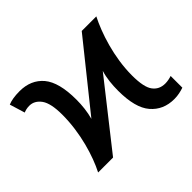

<svg xmlns="http://www.w3.org/2000/svg" viewBox="-126 -732 927 927"><g transform="rotate(-45 337.5 -268.0)"><path d="M186 0 446.8 -331.1C435.1 -293.9 431.2 -251.5 431.2 -210.9C431.2 -133.3 445.8 -77.1 475.6 -42.5C505.4 -7.8 544.9 9.8 595.2 9.8C620.1 9.8 642.1 4.4 661.1 -2V-82C649.9 -78.1 632.8 -74.2 617.2 -74.2C590.3 -74.2 569.3 -84 554.2 -104C538.6 -124 530.8 -161.1 530.8 -215.8C530.8 -340.8 573.2 -465.8 610.8 -539.1H511.2L244.1 -206.1C254.4 -243.2 258.8 -282.7 258.8 -323.2C258.8 -401.9 244.1 -458.5 214.8 -493.7C185.5 -528.3 145 -545.9 92.8 -545.9C59.6 -545.9 32.2 -541 14.2 -533.2L38.1 -455.1C47.4 -459 59.6 -462.9 77.1 -462.9C100.1 -462.9 119.6 -452.1 135.7 -430.2C151.4 -408.2 159.2 -371.1 159.2 -319.8C159.2 -194.3 121.6 -73.2 84 0Z"/></g></svg>

Font: Noto Reveo Sans
Style: Regular
Weight: 500
Designer: Monotype Design Team
Foundry: Monotype Imaging Inc.
Version: Version 2.007